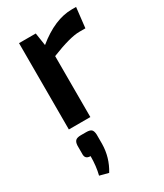

<svg xmlns="http://www.w3.org/2000/svg" viewBox="-197 -582 806 944"><g transform="rotate(-30 206.5 -110.0)"><path d="M400 -504 387 -390H352Q300 -390 190 -346V0H68V-490H163L174 -418Q279 -504 376 -504ZM105 54H135Q157 54 165 62Q173 70 174 90V143Q173 219 133 284L83 271Q95 224 95 167Q63 167 65 136V90Q66 70 75 62Q84 54 105 54Z"/></g></svg>

Font: Exo 2.0 Semi Bold
Style: Regular
Weight: 600
Designer: Natanael Gama
Version: Version 1.001;PS 001.001;hotconv 1.0.70;makeotf.lib2.5.58329